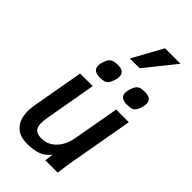

<svg xmlns="http://www.w3.org/2000/svg" viewBox="-314 -1134 1228 1228"><g transform="rotate(45 300.0 -520.0)"><path d="M59.5 -143Q59.5 -170.5 64.5 -199L126.5 -550H240.5L180.5 -209.5Q174 -173 174 -149Q174 -115 189.8 -98Q205.5 -81 244.5 -81Q286.5 -81 318.5 -102.5Q350.5 -124 370 -159.2Q389.5 -194.5 397 -236.5L452.5 -550H567L490 -115Q483 -76 479 -41Q476 -15 473.5 0H361.5L369.5 -58.5Q339.5 -20.5 300.2 -6.2Q261 8 203.5 8Q133.5 8 96.5 -31.8Q59.5 -71.5 59.5 -143ZM172 -667.5Q172 -684 178.5 -704Q186 -727 196.2 -739Q206.5 -751 220.8 -755.5Q235 -760 257.5 -760Q319 -760 319 -713Q319 -695 312 -675.5Q304.5 -652.5 295.2 -641Q286 -629.5 272 -625Q258 -620.5 234 -620.5Q172 -620.5 172 -667.5ZM417 -668Q417 -684 423.5 -703.5Q431.5 -727.5 441.2 -739.5Q451 -751.5 465 -755.8Q479 -760 503 -760Q564.5 -760 564.5 -712.5Q564.5 -695.5 558 -675.5Q550 -652.5 541 -640.8Q532 -629 518 -624.8Q504 -620.5 479 -620.5Q417 -620.5 417 -668ZM283.5 -843 396.5 -1048H536.5L372 -843Z"/></g></svg>

Font: JuliaMono SemiBold
Style: Italic
Weight: 600
Italic angle: -9°
Monospace: yes
Designer: cormullion
Foundry: corm
Version: Version 0.056; ttfautohint (v1.8.4)